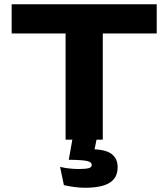

<svg xmlns="http://www.w3.org/2000/svg" viewBox="-20 -659 794 906"><path d="M289.5 0V-579H465V0ZM35 -501V-639H719.5V-501ZM438 -12 419 81 356.5 45Q369 45 382 45Q395 45 408 45Q478 45.5 506.5 67.5Q535 89.5 535 128V130.5Q535 180 497.2 203.5Q459.5 227 382 227Q355.5 227 328.8 223.2Q302 219.5 281.5 214.5L263.5 128.5Q284.5 133.5 307 136Q329.5 138.5 351 138.5Q382 138.5 397.5 134.8Q413 131 413 119.5V118.5Q413 106.5 393 101.2Q373 96 313 95Q309.5 95 307.8 95Q306 95 304.5 95L323.5 -12Z"/></svg>

Font: Anek Latin Expanded
Style: Bold
Weight: 700
Width: 7
Designer: Yesha Goshar
Foundry: Ek Type
Version: Version 1.003